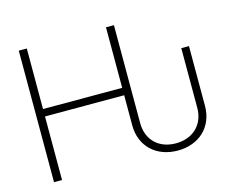

<svg xmlns="http://www.w3.org/2000/svg" viewBox="-102 -873 1232 1026"><g transform="rotate(-15 514.0 -360.0)"><path d="M762.2 8.3C880.4 8.3 963.4 -68.4 963.4 -185.1V-515.6H920.9V-186C920.9 -91.8 856 -31.7 762.2 -31.7C668.5 -31.7 605 -91.8 605 -186V-727.5H561V-392.6H123V-727.5H78.6V0H123V-351.6H561V-185.1C561 -68.4 644 8.3 762.2 8.3Z"/></g></svg>

Font: Raveo Display Display ExLight
Style: Regular
Weight: 200
Designer: Jakub Foglar, Rasmus Andersson (Inter)
Foundry: Jakubfoglar.com
Version: Version 1.100;Glyphs 3.2.3 (3260)